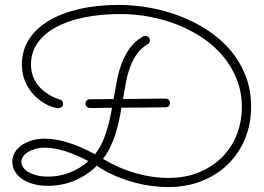

<svg xmlns="http://www.w3.org/2000/svg" viewBox="-20 -738 1062 771"><path d="M457 -718.3Q517.1 -718.3 579.6 -707.3Q642.1 -696.3 701.2 -673.8Q760.3 -651.4 812.5 -617.4Q864.7 -583.5 903.8 -538.1Q942.9 -492.7 965.6 -435.5Q988.3 -378.4 988.3 -309.1Q988.3 -239.7 963.9 -180.7Q939.5 -121.6 895.5 -78.6Q851.6 -35.6 790.5 -11.2Q729.5 13.2 656.2 13.2Q621.6 13.2 584.5 8.1Q547.4 2.9 510.3 -7.8Q473.1 -18.6 437.3 -34.4Q401.4 -50.3 368.7 -72.3Q330.1 -34.2 279.5 -12.9Q229 8.3 172.9 8.3Q142.6 8.3 116.2 1.5Q89.8 -5.4 70.6 -18.1Q51.3 -30.8 40.3 -48.8Q29.3 -66.9 29.3 -88.9Q29.3 -107.9 38.8 -124.5Q48.3 -141.1 65.7 -153.8Q83 -166.5 107.2 -173.8Q131.3 -181.2 160.2 -181.2Q245.1 -181.2 361.3 -118.7Q382.8 -145.5 396.5 -179.2Q408.7 -210 416.5 -241.5Q424.3 -272.9 429.7 -305.2Q416.5 -305.2 406.2 -305.2Q396 -305.2 386 -304.9Q376 -304.7 365.5 -304.4Q355 -304.2 341.3 -304.2Q334.5 -304.2 328.9 -308.8Q323.2 -313.5 323.2 -320.8Q323.2 -328.6 327.6 -334Q332 -339.4 340.3 -339.4L436 -340.3Q442.4 -378.9 449.7 -415.8Q457 -452.6 469.5 -485.4Q481.9 -518.1 502 -545.4Q522 -572.8 554.2 -591.8Q559.1 -594.2 563 -594.2Q569.8 -594.2 575.9 -589.4Q582 -584.5 582 -575.7Q582 -565.4 572.8 -560.1Q546.9 -544.9 530.5 -522.2Q514.2 -499.5 503.4 -471.2Q492.7 -442.9 486.3 -410.2Q480 -377.4 474.1 -341.8Q474.1 -341.3 473.9 -341.1Q473.6 -340.8 473.6 -340.3L643.1 -342.3Q650.9 -342.3 656.5 -337.9Q662.1 -333.5 662.6 -325.7Q662.6 -317.9 658 -312.5Q653.3 -307.1 645 -307.1Q580.1 -306.2 537.8 -305.9Q495.6 -305.7 467.8 -305.7Q463.4 -279.3 457.5 -252Q451.7 -224.6 443.1 -198Q434.6 -171.4 422.4 -146.5Q410.2 -121.6 393.6 -100.1Q394.5 -99.6 394.8 -99.4Q395 -99.1 396 -98.6Q458 -61.5 524.9 -42.5Q591.8 -23.4 655.8 -23.4Q725.1 -23.4 780 -46.4Q835 -69.3 873 -108.2Q911.1 -147 931.2 -198.7Q951.2 -250.5 951.2 -308.1Q951.2 -366.7 931.6 -417.2Q912.1 -467.8 878.2 -509.3Q844.2 -550.8 797.6 -583Q751 -615.2 697 -637Q643.1 -658.7 583.7 -670.2Q524.4 -681.6 464.8 -681.6Q384.8 -681.6 318.6 -668.2Q252.4 -654.8 204.8 -628.9Q157.2 -603 130.9 -565.4Q104.5 -527.8 104.5 -480Q104.5 -452.6 112.5 -431.6Q120.6 -410.6 133.1 -395.3Q145.5 -379.9 160.2 -369.1Q174.8 -358.4 187.5 -351.8Q200.2 -345.2 209.2 -342.3Q218.3 -339.4 219.7 -338.9Q226.1 -337.4 229.7 -332.3Q233.4 -327.1 233.4 -320.8Q233.4 -312.5 227.5 -308.1Q221.7 -303.7 214.8 -303.7Q205.1 -303.7 190.4 -308.3Q175.8 -313 159.4 -322.5Q143.1 -332 126.7 -346.4Q110.4 -360.8 97.2 -380.4Q84 -399.9 75.9 -424.8Q67.9 -449.7 67.9 -480Q67.9 -535.2 95.9 -579.3Q124 -623.5 175.3 -654.3Q226.6 -685.1 298.1 -701.7Q369.6 -718.3 457 -718.3ZM335 -90.8Q284.2 -117.7 240.7 -131.3Q197.3 -145 161.1 -145Q140.6 -145 123.3 -140.4Q106 -135.7 93.3 -127.9Q80.6 -120.1 73.2 -109.9Q65.9 -99.6 65.9 -88.4Q65.9 -77.6 72.5 -66.9Q79.1 -56.2 92.5 -47.9Q106 -39.6 126 -34.2Q146 -28.8 172.9 -28.8Q218.8 -28.8 260.5 -45.2Q302.2 -61.5 335 -90.8Z"/></svg>

Font: Sacramento
Style: Regular
Weight: 400
Designer: Astigmatic (AOETI)
Foundry: Astigmatic (AOETI)
Version: Version 1.000